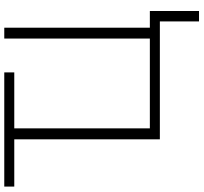

<svg xmlns="http://www.w3.org/2000/svg" viewBox="-46 -708 934 881"><g transform="rotate(-90 420.5 -267.0)"><path d="M763.2 179.7V0H222.2V-668H5.4V-713.9H529.3V-668H272.5V-45.9H684.6V-713.9H734.4V-45.9H811V179.7Z"/></g></svg>

Font: Open Sans Light
Style: Regular
Weight: 300
Designer: Monotype Design Team
Foundry: Monotype Imaging Inc.
Version: Version 3.000; ttfautohint (v1.8.4)